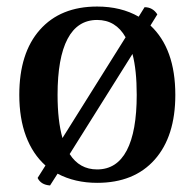

<svg xmlns="http://www.w3.org/2000/svg" viewBox="-20 -546 595 587"><path d="M516 -256Q516 -129 453 -58Q390 13 277 13Q209 13 156 -15L133 21Q105 19 95 -2L119 -40Q80 -75 59.5 -129.5Q39 -184 39 -256Q39 -384 102 -455Q165 -526 277 -526Q350 -526 404 -495L422 -524Q447 -524 461 -502L440 -468Q516 -397 516 -256ZM171 -124 364 -432Q334 -485 277 -485Q217 -485 186.5 -427Q156 -369 156 -256Q156 -177 171 -124ZM398 -256Q398 -332 385 -381L193 -75Q223 -28 277 -28Q337 -28 367.5 -86Q398 -144 398 -256Z"/></svg>

Font: Arima Madurai
Style: Bold
Weight: 700
Designer: Joana Correia and Natanael Gama
Foundry: NDISCOVER
Version: Version 1.019